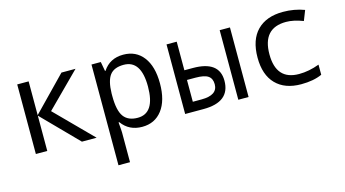

<svg xmlns="http://www.w3.org/2000/svg" viewBox="-85 -868 2571 1429"><g transform="rotate(-15 1200.0 -153.0)"><path d="M445.8 -536.1H554.2L296.9 -278.8L573.2 0H460L192.9 -272V0H105V-536.1H192.9V-275.9Z M766.1 -67.9H760.3Q766.1 -4.9 766.1 11.2V240.2H677.2V-536.1H749L762.2 -463.9H766.1Q819.8 -545.9 923.3 -545.9Q1021.5 -545.9 1077.4 -472.9Q1133.3 -399.9 1133.3 -269Q1133.3 -137.2 1077.1 -63.7Q1021 9.8 923.3 9.8Q822.3 9.8 766.1 -67.9ZM766.1 -289.1V-269Q766.1 -158.2 800 -111.1Q834 -64 908.2 -64Q1041 -64 1041 -270Q1041 -472.2 907.2 -472.2Q833 -472.2 800.5 -429.2Q768.1 -386.2 766.1 -289.1Z M1334 -315.9H1399.4Q1602.1 -315.9 1602.1 -164.1Q1602.1 0 1397 0H1255.4V-536.1H1334ZM1334 -241.2V-73.2H1401.4Q1525.4 -73.2 1525.4 -157.2Q1525.4 -201.2 1496.6 -221.2Q1467.8 -241.2 1399.4 -241.2ZM1744.1 0H1665V-536.1H1744.1Z M2318.4 -517.1 2288.1 -439.9Q2214.8 -467.8 2157.2 -467.8Q1976.1 -467.8 1976.1 -266.1Q1976.1 -67.9 2152.3 -67.9Q2229 -67.9 2309.1 -98.1V-20Q2243.7 9.8 2148.4 9.8Q2022.9 9.8 1953.6 -61.3Q1884.3 -132.3 1884.3 -265.1Q1884.3 -402.3 1955.1 -474.1Q2025.9 -545.9 2154.3 -545.9Q2241.2 -545.9 2318.4 -517.1Z"/></g></svg>

Font: WenQuanYi Micro Hei Mono
Style: Regular
Weight: 400
Foundry: Ascender Corporation
Version: Version 0.2.0-beta